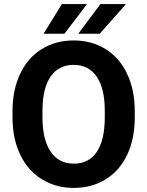

<svg xmlns="http://www.w3.org/2000/svg" viewBox="-20 -921 730 951"><path d="M647.5 -339.4Q647.5 -234.4 610.4 -155.3Q573.2 -76.2 504.2 -33.2Q435.1 9.8 345.7 9.8Q257.3 9.8 188 -32.7Q118.7 -75.2 80.6 -154.1Q42.5 -232.9 42 -335.4V-370.6Q42 -475.6 79.8 -555.4Q117.7 -635.3 186.8 -678Q255.9 -720.7 344.7 -720.7Q433.6 -720.7 502.7 -678Q571.8 -635.3 609.6 -555.4Q647.5 -475.6 647.5 -371.1ZM499 -371.6Q499 -483.4 459 -541.5Q418.9 -599.6 344.7 -599.6Q271 -599.6 231 -542.2Q190.9 -484.9 190.4 -374V-339.4Q190.4 -230.5 230.5 -170.4Q270.5 -110.4 345.7 -110.4Q419.4 -110.4 459 -168.2Q498.5 -226.1 499 -336.9ZM477.5 -900.9H604L474.1 -753.9H367.7ZM286.6 -900.9H411.1L299.3 -753.9H195.8Z"/></svg>

Font: SteelSelectRoboto
Style: Roboto-Bold
Weight: 700
Designer: Google
Version: Version 2.137; 2017